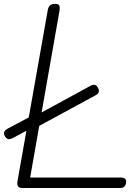

<svg xmlns="http://www.w3.org/2000/svg" viewBox="-27 -948 656 968"><path d="M87 0Q70.5 0 64.5 -8.2Q58.5 -16.5 60.5 -31L213.5 -895Q216 -911.5 224 -920Q232 -928.5 250.5 -928.5Q268.5 -928.5 272.2 -919.2Q276 -910 272.5 -891L125 -53H578Q596 -53 602.5 -47.5Q609 -42 609 -31.5Q609 -19.5 602 -9.8Q595 0 578 0ZM-3.5 -263Q-8.5 -273 -6 -282Q-3.5 -291 13.5 -300.5L131.5 -363L170 -374L427.5 -514.5Q444 -523 452.8 -519.5Q461.5 -516 466.5 -506Q473 -495 471.2 -485.2Q469.5 -475.5 453 -466.5L163.5 -309.5L122.5 -297.5L38.5 -252.5Q21.5 -243.5 12.2 -247.5Q3 -251.5 -3.5 -263Z"/></svg>

Font: Edu VIC WA NT Hand Pre
Style: Regular
Weight: 400
Designer: Tina and Corey Anderson, Eben Sorkin, Mirko Velimirovic
Foundry: Google for Education
Version: Version 1.000